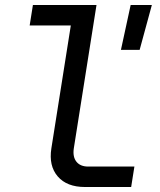

<svg xmlns="http://www.w3.org/2000/svg" viewBox="-20 -750 640 770"><path d="M321 0Q248 0 211.5 -42.5Q175 -85 186 -155L264 -648H99L112 -730H367L276 -155Q271 -121 286.5 -101.5Q302 -82 334 -82H519L506 0ZM465 -550 504 -730H589L540 -550Z"/></svg>

Font: NKDuy Mono
Style: Italic
Weight: 400
Italic angle: -9°
Monospace: yes
Designer: NKDuy
Foundry: NKDuy
Version: Version 2.251; ttfautohint (v1.8.4.7-5d5b)